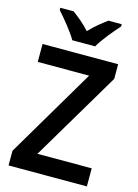

<svg xmlns="http://www.w3.org/2000/svg" viewBox="-137 -1078 783 1087"><g transform="rotate(15 254.5 -535.0)"><path d="M190 -844H324C348 -888 403 -953 437 -991V-1004H359C327 -980 290 -952 256 -915C224 -951 185 -982 155 -1004H77V-991C112 -952 166 -887 190 -844ZM484 -66V-172H166L476 -694V-780H33V-675H334L25 -152V-66Z"/></g></svg>

Font: Noto Sans Malayalam UI SemiCondensed SemiBold
Style: Regular
Weight: 600
Width: 4
Designer: Jelle Bosma - Monotype Design Team
Foundry: Monotype Imaging Inc.
Version: Version 2.104